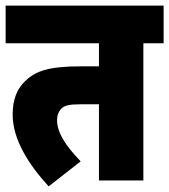

<svg xmlns="http://www.w3.org/2000/svg" viewBox="-20 -642 602 683"><path d="M490 -488H562V-622H0V-488H332V-406H267C155 -406 108 -390 71 -355C42 -328 25 -290 25 -235C25 -146 81 -58 153 21L267 -68C215 -122 183 -169 183 -215C183 -231 188 -244 196 -253C208 -267 225 -271 267 -271H332V0H490Z"/></svg>

Font: Noto Sans Condensed Black
Style: Regular
Weight: 900
Width: 3
Designer: Monotype Design Team
Foundry: Monotype Imaging Inc.
Version: Version 2.013